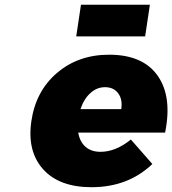

<svg xmlns="http://www.w3.org/2000/svg" viewBox="-20 -781 725 808"><path d="M111.8 -270Q129.9 -397 219.7 -473.9Q309.6 -550.8 439 -550.8Q581.1 -550.8 643.3 -462.6Q705.6 -374.5 674.8 -223.1H309.1Q315.9 -184.1 340.1 -163.1Q364.3 -142.1 402.8 -142.1Q466.8 -142.1 530.8 -193.8L621.1 -90.8Q519 6.8 365.2 6.8Q229.5 6.8 161.6 -68.6Q93.8 -144 111.8 -270ZM300.8 -627.9 320.8 -761.2H610.8L590.8 -627.9ZM318.8 -321.8H490.2Q496.6 -362.3 477.5 -388.2Q458.5 -414.1 421.9 -414.1Q387.2 -414.1 359.9 -388.9Q332.5 -363.8 318.8 -321.8Z"/></svg>

Font: Trueno ExtraBold
Style: Italic
Weight: 800
Designer: Julieta Ulanovsky
Foundry: Julieta Ulanovsky
Version: Version 3.001b | FøM Fix